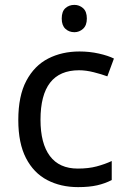

<svg xmlns="http://www.w3.org/2000/svg" viewBox="-20 -757 520 787"><path d="M300 10Q229 10 173.5 -19Q118 -48 86.5 -109Q55 -170 55 -265Q55 -364 88 -426Q121 -488 177.5 -517Q234 -546 306 -546Q347 -546 385 -537.5Q423 -529 447 -517L420 -444Q396 -453 364 -461Q332 -469 304 -469Q146 -469 146 -266Q146 -169 184.5 -117.5Q223 -66 299 -66Q343 -66 376.5 -75Q410 -84 438 -97V-19Q411 -5 378.5 2.5Q346 10 300 10ZM285 -737Q305 -737 320.5 -723.5Q336 -710 336 -681Q336 -653 320.5 -639Q305 -625 285 -625Q263 -625 248 -639Q233 -653 233 -681Q233 -710 248 -723.5Q263 -737 285 -737Z"/></svg>

Font: Noto Sans Historical
Style: Regular
Weight: 400
Designer: Monotype Design Team
Foundry: Monotype Imaging Inc.
Version: Version 2.013; ttfautohint (v1.8.4.7-5d5b)